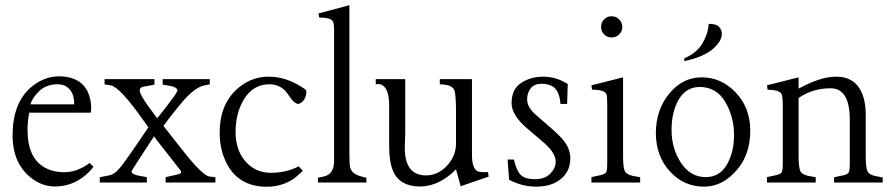

<svg xmlns="http://www.w3.org/2000/svg" viewBox="-20 -693 3399 729"><path d="M201.2 -403.3Q294.9 -403.3 318.8 -330.1Q329.6 -296.9 324.7 -265.1H90.8Q84.5 -230 84.5 -199.7Q84.5 -96.7 146 -59.1Q178.7 -39.1 224.6 -39.1Q272.5 -39.1 320.8 -74.2L335 -59.6L321.3 -43.5Q265.6 14.6 189.5 15.1Q144 15.1 105.5 -12.2Q27.8 -67.4 27.8 -179.2Q27.8 -297.4 93.8 -358.4Q143.6 -401.9 201.2 -403.3ZM95.7 -296.9H261.7Q261.7 -335.4 244.1 -354.2Q226.6 -373 199.2 -373Q156.7 -373 129.9 -347.9Q103 -322.8 95.7 -296.9Z M665 -46.4 574.7 -161.6 564.9 -175.3Q561.5 -169.4 520.8 -107.9Q480 -46.4 479.5 -41.5Q479.5 -30.3 512.2 -24.9L537.6 -20.5V0H358.9V-20L397 -27.8Q416.5 -31.7 437.5 -58.3Q458.5 -85 481.4 -118.7L543.5 -209.5L528.8 -230Q436.5 -361.8 400.9 -368.7L377 -372.6V-392.6H566.4V-371.6L540 -366.7Q514.6 -362.8 512.7 -357.9Q510.7 -353 510.7 -350.1Q510.7 -333.5 544.9 -287.1L576.7 -244.1Q589.4 -258.8 621.6 -301Q653.8 -343.3 653.8 -350.1Q652.8 -363.8 613.3 -369.1L597.7 -371.6V-392.6H776.4V-372.6L755.9 -368.7Q717.3 -360.8 667.5 -300.3Q666 -298.3 643.8 -271.2Q621.6 -244.1 600.6 -214.8L658.2 -141.6L667.5 -129.9Q747.6 -26.9 774.9 -22.9L797.9 -20V0H608.9V-20.5L642.1 -27.8Q667.5 -33.2 668 -37.6Q668.5 -42 665 -46.4Z M903.3 -311Q874.5 -260.3 874.5 -191.7Q874.5 -123 912.1 -80.1Q949.7 -37.1 1007.8 -36.9Q1065.9 -36.6 1114.3 -61.5L1129.9 -44.4Q1106.4 -22 1094.2 -13.7Q1050.3 15.6 993.7 16.1Q882.8 16.1 837.9 -78.1Q814 -127.9 814 -189.5Q814 -292.5 876.5 -351.6Q929.7 -401.9 1000 -401.9Q1071.3 -401.9 1138.7 -354Q1147 -348.6 1140.6 -327.6Q1134.3 -306.6 1114.3 -298.3Q1099.1 -298.3 1083.3 -321Q1067.4 -343.8 1064.9 -346.2Q1041 -372.6 1002.4 -373Q939 -373 903.3 -311Z M1306.6 -673.3V-110.8Q1306.6 -66.9 1309.6 -56.6Q1314.9 -37.1 1338.4 -27.3Q1351.1 -22.5 1371.1 -18.1V0H1187V-18.1Q1189.9 -19 1208 -22.5Q1248.5 -30.8 1248.5 -81.1V-573.7Q1248.5 -603.5 1244.6 -610.8Q1236.3 -626.5 1191.9 -626.5L1189.5 -642.1Z M1406.7 -373V-392.6H1518.6V-188.5Q1518.6 -181.6 1517.1 -141.6Q1513.2 -27.8 1596.7 -26.9Q1643.1 -26.9 1677.2 -64Q1711.4 -101.1 1711.4 -147.9V-266.6Q1711.4 -331.5 1705.6 -349.1Q1697.8 -372.6 1649.9 -372.6V-392.6H1772V-106Q1772 -52.7 1793.9 -42.5Q1804.2 -38.1 1833 -39.6L1835.4 -22.5L1729 14.2L1711.4 -50.3L1695.3 -34.7Q1638.2 14.6 1575.2 15.1Q1497.1 15.1 1472.2 -44.4Q1457.5 -79.6 1457.5 -140.1V-293Q1457.5 -353 1432.6 -369.1Q1421.4 -376 1406.7 -373Z M2135.7 -374 2133.3 -298.3H2107.9Q2105 -348.6 2077.6 -365.2Q2061 -375 2036.1 -375Q2009.3 -375 1995.4 -358.2Q1981.4 -341.3 1981.4 -314.9Q1981.9 -284.2 2017.1 -254.9L2081.5 -198.7Q2121.6 -163.1 2133.5 -139.4Q2145.5 -115.7 2145.5 -92.3Q2145.5 -35.6 2098.6 -5.4Q2064.9 16.1 2013.7 15.6Q1962.9 15.6 1913.1 -10.3L1907.2 -87.4H1931.2Q1940.9 -45.4 1957 -29.1Q1973.1 -12.7 2011.7 -12.7Q2049.3 -12.7 2069.8 -34.2Q2090.3 -55.7 2089.8 -79.1Q2089.8 -111.8 2045.9 -150.4L1981.4 -205.6Q1922.9 -255.4 1922.4 -300.8Q1922.4 -354.5 1958.7 -378.2Q1995.1 -401.9 2042.5 -401.9Q2091.8 -401.9 2135.7 -374Z M2345.7 -399.4V-102.1Q2345.7 -57.1 2352.1 -43.7Q2358.4 -30.3 2381.8 -25.4L2410.6 -20V0H2225.6V-20.5L2259.3 -27.8Q2277.3 -31.7 2281.7 -39.1Q2285.6 -47.4 2285.6 -74.7V-294.4Q2285.6 -328.1 2282.7 -335.4Q2275.9 -352.5 2228 -352.5L2225.6 -369.1ZM2262.2 -590.3Q2262.2 -607.4 2273.7 -619.4Q2285.2 -631.3 2302.2 -631.3Q2318.8 -631.3 2330.8 -619.4Q2342.8 -607.4 2342.8 -590.3Q2342.8 -573.7 2330.8 -562.3Q2318.8 -550.8 2302.2 -550.8Q2285.2 -550.8 2273.7 -562.3Q2262.2 -573.7 2262.2 -590.3Z M2470.2 -187Q2470.2 -275.9 2521 -337.6Q2571.8 -399.4 2644.5 -399.4Q2718.3 -399.4 2773.4 -341.8Q2828.6 -284.2 2828.6 -196.8Q2828.6 -109.4 2780.8 -51.3Q2725.6 15.6 2653.8 15.6Q2577.1 16.1 2523.9 -41.7Q2470.7 -99.6 2470.2 -187ZM2637.2 -362.8Q2585.4 -362.8 2557.6 -315.9Q2529.8 -269 2529.8 -199.2Q2529.8 -129.9 2565.2 -75.4Q2600.6 -21 2658.7 -20.5Q2712.9 -20.5 2740 -68.1Q2767.1 -115.7 2767.1 -180.2Q2767.1 -249 2733.9 -305.7Q2700.7 -362.3 2637.2 -362.8ZM2578.1 -471.2Q2626.5 -492.7 2647.7 -529.5Q2668.9 -566.4 2670.9 -602.5Q2699.7 -602.5 2710.2 -591.1Q2720.7 -579.6 2720.7 -564Q2720.7 -536.6 2686 -506.6Q2651.4 -476.6 2578.1 -460.9Z M3134.8 -357.9Q3064.9 -357.9 3012.2 -320.8V-102.1Q3012.2 -57.1 3018.6 -43.7Q3024.9 -30.3 3048.3 -25.4L3077.1 -20V0H2892.1V-20.5L2925.8 -27.8Q2943.8 -31.7 2948.2 -39.1Q2952.1 -47.4 2952.1 -74.7V-294.4Q2952.1 -329.6 2945.8 -338.9Q2934.1 -352.1 2894.5 -352.5L2892.1 -369.1L3012.2 -399.4V-356.4Q3095.2 -401.9 3154.3 -401.9Q3228.5 -401.9 3254.4 -335.4Q3267.1 -303.2 3267.1 -256.8V-101.1Q3267.1 -56.2 3273.7 -42.7Q3280.3 -29.3 3302.7 -24.9L3331.5 -19V0H3147V-20L3180.2 -26.9Q3198.7 -30.8 3202.6 -38.6Q3206.5 -46.9 3206.5 -74.2V-241.2Q3205.6 -356.9 3134.8 -357.9Z"/></svg>

Font: Lancelot
Style: Regular
Weight: 400
Designer: Marion Kadi
Foundry: Marion Kadi, Anton Koovit
Version: 1.004